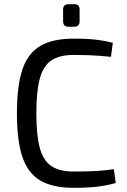

<svg xmlns="http://www.w3.org/2000/svg" viewBox="-20 -887 610 919"><path d="M332 -702Q376 -702 407.5 -700Q439 -698 465.5 -693.5Q492 -689 520 -682L511 -615Q481 -618 455.5 -620Q430 -622 401 -623Q372 -624 332 -624Q265 -624 226 -598Q187 -572 170.5 -511Q154 -450 154 -345Q154 -240 170.5 -179Q187 -118 226 -92Q265 -66 332 -66Q396 -66 439.5 -68.5Q483 -71 525 -77L534 -11Q491 1 445.5 6.5Q400 12 332 12Q233 12 173.5 -22.5Q114 -57 87.5 -135Q61 -213 61 -345Q61 -477 87.5 -555Q114 -633 173.5 -667.5Q233 -702 332 -702ZM335 -867Q361 -867 361 -842V-785Q361 -759 335 -759H308Q282 -759 282 -785V-842Q282 -867 308 -867Z"/></svg>

Font: Exo 2
Style: Regular
Weight: 400
Designer: Natanael Gama
Foundry: Natanael Gama
Version: Version 2.010